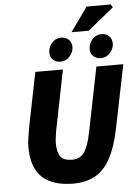

<svg xmlns="http://www.w3.org/2000/svg" viewBox="-65 -1049 791 1109"><g transform="rotate(-5 331.0 -494.0)"><path d="M316 12Q195 12 134.5 -45Q74 -102 74 -222Q74 -245 79 -276Q84 -307 88 -332L152 -650H312L242 -300Q239 -281 236.5 -262.5Q234 -244 234 -226Q234 -177 252.5 -151.5Q271 -126 320 -126Q349 -126 369.5 -139.5Q390 -153 405 -187Q420 -221 432 -282L506 -650H662L588 -286Q567 -180 531.5 -114Q496 -48 443 -18Q390 12 316 12ZM302 -696Q277 -696 259.5 -711.5Q242 -727 242 -754Q242 -784 263.5 -809Q285 -834 318 -834Q344 -834 361 -817.5Q378 -801 378 -774Q378 -746 356.5 -721Q335 -696 302 -696ZM536 -696Q511 -696 493.5 -711.5Q476 -727 476 -754Q476 -784 497.5 -809Q519 -834 552 -834Q578 -834 595 -817.5Q612 -801 612 -774Q612 -746 590.5 -721Q569 -696 536 -696ZM380 -860 480 -1000H620L630 -982L480 -860Z"/></g></svg>

Font: Source Sans 3 ExtraLight Black
Style: Italic
Weight: 900
Italic angle: -11°
Version: Version 3.052;hotconv 1.1.0;makeotfexe 2.6.0